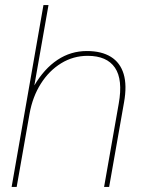

<svg xmlns="http://www.w3.org/2000/svg" viewBox="-20 -740 559 760"><path d="M26 0 152 -720H172L116 -402Q155 -468 207.5 -503Q260 -538 324 -538Q382 -538 419 -515Q456 -492 469.5 -447Q483 -402 471 -335L412 0H392L450 -330Q467 -425 435 -472Q403 -519 327 -519Q270 -519 222 -489.5Q174 -460 141.5 -408.5Q109 -357 97 -290L46 0Z"/></svg>

Font: DM Sans 9pt Thin
Style: Italic
Weight: 250
Italic angle: -10°
Version: Version 4.004;gftools[0.9.30]